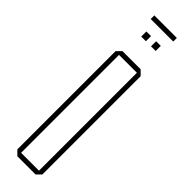

<svg xmlns="http://www.w3.org/2000/svg" viewBox="-315 -914 904 904"><g transform="rotate(45 136.5 -462.5)"><path d="M76 0 53 -23V-677L76 -700H197L220 -677V-23L197 0ZM77 -676V-24H196V-676ZM63 -901V-925H213V-901ZM90 -811V-845H121V-811ZM155 -811V-845H186V-811Z"/></g></svg>

Font: Foldit Thin Thin
Style: Regular
Weight: 250
Version: Version 1.003